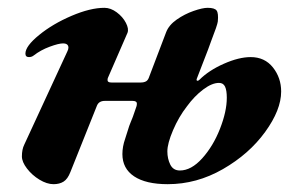

<svg xmlns="http://www.w3.org/2000/svg" viewBox="-20 -457 770 491"><path d="M36 -57Q36 -75 42 -87L152 -325Q155 -331 155 -335Q155 -346 141 -346Q130 -346 107 -337.5Q84 -329 66 -315Q61 -311 54 -311Q45 -311 45 -320Q45 -339 80 -367.5Q115 -396 163 -416.5Q211 -437 247 -437Q263 -437 278.5 -425.5Q294 -414 302 -398.5Q310 -383 306 -373L256 -258Q255 -256 255 -252Q255 -246 265 -246H340Q348 -246 353.5 -249Q359 -252 362 -262L405 -375Q412 -393 432 -407Q452 -421 475 -429Q498 -437 511 -437Q529 -437 534 -430Q539 -423 537 -402Q536 -393 520 -352Q519 -349 512 -330L483 -255Q482 -251 484.5 -250.5Q487 -250 490 -253Q514 -277 552.5 -294Q591 -311 621 -311Q657 -311 678 -284.5Q699 -258 699 -223Q699 -176 658 -119.5Q617 -63 550 -24.5Q483 14 409 14Q353 14 323 -6Q293 -26 293 -63Q293 -82 300 -102Q308 -128 310.5 -135Q313 -142 314 -144Q318 -152 329 -185Q330 -188 330 -192Q330 -199 319 -199H248Q233 -199 228 -187L160 -17Q153 1 142.5 7.5Q132 14 117 14Q100 14 81 2.5Q62 -9 49 -26Q36 -43 36 -57ZM560 -207Q560 -226 555.5 -235.5Q551 -245 540 -245Q522 -245 499.5 -228Q477 -211 458 -185Q437 -158 422.5 -124Q408 -90 408 -70Q408 -51 415.5 -36Q423 -21 440 -21Q469 -21 497 -52Q525 -83 542.5 -127.5Q560 -172 560 -207Z"/></svg>

Font: EB Garamond ExtraBold
Style: Italic
Weight: 800
Italic angle: -17.2°
Designer: Georg Duffner and Octavio Pardo
Foundry: Georg Duffner
Version: Version 1.000